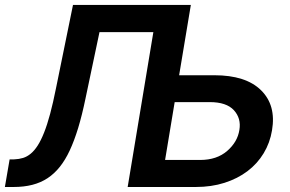

<svg xmlns="http://www.w3.org/2000/svg" viewBox="-27 -747 1158 767"><path d="M-7.5 0 11.4 -110.1 30.5 -110.4Q49 -111.2 65.2 -116.1Q81.3 -121.1 95.9 -133.2Q110.4 -145.2 123.6 -165.7Q136.7 -186.1 149.1 -217.3Q161.6 -248.6 173.3 -292.3Q185 -335.9 196.7 -394.5L264.6 -727.3H735.4L688.6 -446.4H829.2Q954.9 -446.4 1015.6 -386.7Q1076.7 -326.7 1059.7 -226.6Q1051.5 -176.5 1026.3 -134.8Q1001.1 -93 961.6 -63.2Q922.2 -33.4 869.9 -16.7Q817.5 0 755 0H483L585.6 -618.6H370.4L314.6 -353.7Q300.8 -286.9 285.2 -235.6Q269.5 -184.3 251.4 -145.6Q234 -108.3 212.2 -80.8Q190.3 -53.3 163.2 -35.3Q136 -17.4 102.3 -8.7Q68.5 0 27 0ZM772.7 -108Q839.1 -108 880.7 -144.2Q921.9 -180 929.3 -228Q937.1 -274.1 907.3 -306.8Q877.5 -339.1 811.1 -339.1H670.8L632.5 -108Z"/></svg>

Font: Inter P Semi Bold
Style: Italic
Weight: 600
Italic angle: 9.39999°
Designer: Rasmus Andersson
Foundry: rsms
Version: Version 3.018;git-588b23468